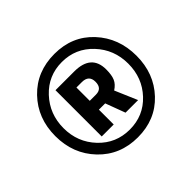

<svg xmlns="http://www.w3.org/2000/svg" viewBox="-131 -887 907 907"><g transform="rotate(-45 322.0 -434.0)"><path d="M324 -155Q206 -155 129 -235.5Q52 -316 52 -435Q52 -554 128.5 -633.5Q205 -713 323.5 -713Q442 -713 517 -632Q592 -551 592 -432.5Q592 -314 517 -234.5Q442 -155 324 -155ZM168 -594.5Q106 -528 106 -434Q106 -340 168.5 -274Q231 -208 323 -208Q415 -208 476.5 -273.5Q538 -339 538 -433.5Q538 -528 475.5 -594.5Q413 -661 321.5 -661Q230 -661 168 -594.5ZM286 -378V-279H206V-588H331Q445 -588 445 -488Q445 -450 435.5 -428.5Q426 -407 401 -391L449 -279H365L328 -378ZM285 -527V-438H326Q368 -438 368 -482.5Q368 -527 321 -527Z"/></g></svg>

Font: TitilliumWeb-SemiBold
Style: SemiBold
Weight: 600
Version: Version 1.001;PS 57.000;hotconv 1.0.70;makeotf.lib2.5.55311